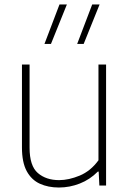

<svg xmlns="http://www.w3.org/2000/svg" viewBox="-20 -828 578 857"><path d="M243 9Q195 9 157.8 -8Q120.5 -25 99.2 -64.2Q78 -103.5 78 -169.5V-540H112V-169Q112 -87.5 148.8 -55.8Q185.5 -24 244 -24Q287 -24 335.8 -44.2Q384.5 -64.5 419.5 -112.5V-540H453.5V0H423.5L420.5 -62H416.5Q381.5 -26.5 336.2 -8.8Q291 9 243 9ZM324.5 -632 391.5 -808H424.5L353.5 -632ZM178.5 -632 245.5 -808H278.5L207.5 -632Z"/></svg>

Font: Encode Sans Th
Style: Regular
Weight: 100
Designer: Multiple Designers
Foundry: Impallari Type
Version: Version 3.002; ttfautohint (v1.8.3) -l 8 -r 50 -G 200 -x 14 